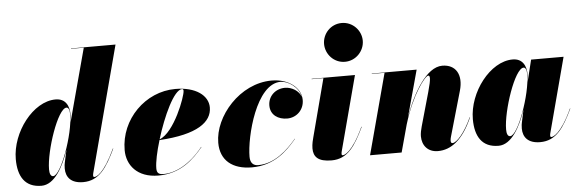

<svg xmlns="http://www.w3.org/2000/svg" viewBox="-49 -918 3266 1087"><g transform="rotate(-5 1584.0 -375.0)"><path d="M346 -376C346 -428 324.5 -470 268.5 -470C140.5 -470 15 -305.5 15 -152.5C15 -55 53 10 147.5 10C221 10 273 -84.5 305.5 -181.5L290 -110C288 -101.5 286.5 -91 286.5 -76C286.5 -26 315.5 10 384 10C475.5 10 519.5 -59.5 570 -164.5L568 -165C501.5 -23 459.5 -13.5 449.5 -13.5C444 -13.5 443 -18 443 -21C443 -25.5 443.5 -29.5 445 -35.5L634 -750H381V-748H453.5L342 -333C344.5 -352 346 -366.5 346 -376ZM344 -379C344 -264 261.5 -38.5 217.5 -38.5C203 -38.5 197.5 -56 197.5 -78.5C197.5 -183.5 276.5 -418.5 326.5 -418.5C336.5 -418.5 344 -406 344 -379Z M803 -31.5C803 -66.5 815.5 -126 835 -189.5C1052 -202 1135 -266.5 1135 -349C1135 -416.5 1066 -470 949 -470C778.5 -470 633.5 -325 633.5 -150C633.5 -65 691 10 812 10C938.5 10 1014 -64 1068 -129.5L1066.5 -130.5C990.5 -34.5 906.5 4 842 4C815.5 4 803 -3.5 803 -31.5ZM987 -466C993 -466 995 -462.5 995 -455.5C995 -424 921.5 -225.5 836 -193.5C875 -321.5 941 -466 987 -466Z M1599.5 -129.5 1598.5 -130.5C1546.5 -68 1472 0.5 1379.5 0.5C1353 0.5 1334.5 -14.5 1334.5 -51C1334.5 -165 1407.5 -458.5 1546.5 -458.5C1587 -458.5 1648.5 -420.5 1659 -362.5C1648 -398 1606 -422.5 1568.5 -422.5C1513 -422.5 1471.5 -382.5 1471.5 -330C1471.5 -275 1516 -248 1566 -248C1620 -248 1662.5 -289.5 1662.5 -345C1662.5 -414 1593.5 -470 1496.5 -470C1315.5 -470 1165 -295 1165 -145C1165 -45 1232.5 10 1343.5 10C1469.5 10 1545 -64 1599.5 -129.5Z M1810.5 -650C1810.5 -592 1857 -539.5 1920 -539.5C1983 -539.5 2030.5 -592 2030.5 -650C2030.5 -708 1983 -760 1920 -760C1857 -760 1810.5 -708 1810.5 -650ZM1982 -164.5 1980 -165C1914.5 -23 1869 -13.5 1861.5 -13.5C1857.5 -13.5 1855 -16 1855 -21C1855 -25.5 1855.5 -30 1857 -35.5L1969.5 -460H1723V-458H1790L1704 -130C1701 -119 1693.5 -92 1693.5 -67C1693.5 -19 1719 10 1796 10C1887.5 10 1931.5 -59.5 1982 -164.5Z M2137.5 -458 2015 0H2194.5L2237 -156C2286.5 -321 2365 -420.5 2382 -420.5C2393 -420.5 2396.5 -406 2374.5 -328L2320.5 -137C2315.5 -120.5 2311 -97.5 2311 -82C2311 -29 2343.5 10 2400.5 10C2474 10 2542 -38.5 2597.5 -164.5L2595.5 -165C2557 -79.5 2510 -28 2486.5 -28C2480 -28 2476.5 -31.5 2476.5 -43C2476.5 -48 2478.5 -58 2480 -63L2553.5 -319.5C2579.5 -409.5 2542.5 -469.5 2466 -469.5C2376.5 -469.5 2296 -331.5 2248 -196.5L2320 -460H2065V-458Z M2943.5 -376C2943.5 -428 2922 -470 2866 -470C2738 -470 2612.5 -305.5 2612.5 -152.5C2612.5 -55 2650.5 10 2745 10C2818.5 10 2870.5 -85.5 2903 -183L2887.5 -110C2886 -103 2884 -92.5 2884 -76C2884 -26 2913 10 2981.5 10C3073 10 3117 -59.5 3167.5 -164.5L3165.5 -165C3100 -23 3054.5 -13.5 3047 -13.5C3043 -13.5 3040.5 -16 3040.5 -21C3040.5 -25.5 3041 -30 3042.5 -35.5L3155 -460H2970.5L2939.5 -334C2942 -352.5 2943.5 -367 2943.5 -376ZM2941.5 -379C2941.5 -264 2859 -38.5 2815 -38.5C2800 -38.5 2795 -56 2795 -78.5C2795 -183.5 2874 -418.5 2924 -418.5C2934 -418.5 2941.5 -406.5 2941.5 -379ZM2927 -268.5V-268C2927 -268.5 2927 -268.5 2927 -269Z"/></g></svg>

Font: Bodoni* 96pt Fatface
Style: Italic
Weight: 900
Italic angle: -13°
Version: Version 2.3